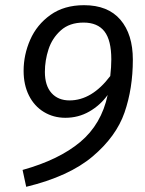

<svg xmlns="http://www.w3.org/2000/svg" viewBox="-20 -698 557 740"><path d="M492 -468Q492 -357 460 -264.5Q428 -172 337 -95Q246 -18 81 22L67 -43Q207 -82 289 -150.5Q371 -219 395 -332Q366 -292 324 -268Q282 -244 232 -244Q186 -244 149 -266.5Q112 -289 91.5 -330Q71 -371 71 -425Q71 -487 96.5 -545Q122 -603 174.5 -640.5Q227 -678 304 -678Q396 -678 444 -622Q492 -566 492 -468ZM405 -405Q409 -440 409 -469Q409 -543 382.5 -577Q356 -611 302 -611Q248 -611 214.5 -581Q181 -551 167 -508Q153 -465 153 -421Q153 -368 178.5 -339.5Q204 -311 248 -311Q334 -311 405 -405Z"/></svg>

Font: Fira Sans Book
Style: Italic
Weight: 350
Italic angle: -8°
Designer: bBox Type GmbH & Carrois Corporate GbR & Edenspiekermann AG
Foundry: bBox Type GmbH & Carrois Corporate GbR & Edenspiekermann AG
Version: Version 4.301